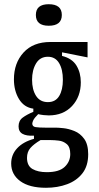

<svg xmlns="http://www.w3.org/2000/svg" viewBox="-20 -727 471 910"><path d="M198 163Q119 163 76 131.5Q33 100 33 48Q33 6 61.5 -24.5Q90 -55 141 -69V-84Q106 -82 87 -92.5Q68 -103 68 -128Q68 -155 87.5 -169.5Q107 -184 138 -197V-212Q94 -218 70 -257.5Q46 -297 46 -351Q46 -428 91.5 -478Q137 -528 219 -528H395V-455L274 -479V-462Q322 -450 342.5 -416Q363 -382 363 -337Q363 -269 321.5 -224.5Q280 -180 211 -180Q201 -180 187 -181.5Q173 -183 161 -186Q143 -168 138 -157.5Q133 -147 133 -141Q133 -127 149 -124.5Q165 -122 196 -122H245Q256 -122 280.5 -119.5Q305 -117 332.5 -106Q360 -95 379 -69Q398 -43 398 4Q398 59 371 94Q344 129 298.5 146Q253 163 198 163ZM207 -243Q243 -243 260.5 -272Q278 -301 278 -349Q278 -398 260 -428Q242 -458 207 -458Q170 -458 151 -426.5Q132 -395 132 -349Q132 -302 151 -272.5Q170 -243 207 -243ZM202 89Q260 89 286.5 64Q313 39 313 3Q313 -30 296.5 -44Q280 -58 258.5 -60.5Q237 -63 222 -63H172Q140 -44 124 -25.5Q108 -7 108 21Q108 59 134 74Q160 89 202 89ZM211 -605Q150 -605 150 -656Q150 -707 211 -707Q273 -707 273 -656Q273 -605 211 -605Z"/></svg>

Font: Bricolage Grotesque 10pt Condensed
Style: Regular
Weight: 400
Width: 3
Designer: Mathieu Triay
Foundry: Atelier Triay
Version: Version 1.000; ttfautohint (v1.8.4.7-5d5b);gftools[0.9.29]